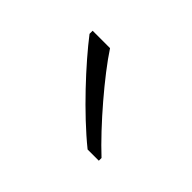

<svg xmlns="http://www.w3.org/2000/svg" viewBox="-47 -861 351 351"><g transform="rotate(45 128.0 -686.0)"><path d="M85 -766H40V-758C73 -715 135 -648 187 -606H216V-613C173 -653 113 -723 85 -766Z"/></g></svg>

Font: Noto Sans Gurmukhi ExtraLight
Style: Regular
Weight: 200
Designer: Jelle Bosma - Monotype Design Team
Foundry: Monotype Imaging Inc.
Version: Version 2.004